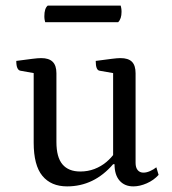

<svg xmlns="http://www.w3.org/2000/svg" viewBox="-20 -652 613 684"><path d="M219 12Q162 12 131 -25.5Q100 -63 100 -144V-404L115 -389L53 -400Q46 -401 42 -409.5Q38 -418 38 -435Q76 -440 95.5 -442.5Q115 -445 127 -445Q154 -445 167.5 -432Q181 -419 181 -391V-146Q181 -92 202.5 -66.5Q224 -41 266 -41Q293 -41 316.5 -50Q340 -59 358.5 -74.5Q377 -90 390 -109L383 -92V-404L398 -389L335 -400Q328 -401 324.5 -409.5Q321 -418 321 -435Q359 -440 378.5 -442.5Q398 -445 409 -445Q437 -445 450 -432Q463 -419 463 -391V-72Q463 -55 470.5 -46Q478 -37 491 -37Q502 -37 514.5 -42.5Q527 -48 537 -56L545 -29Q528 -10 503 1Q478 12 455 12Q424 12 406 -8.5Q388 -29 388 -67H383Q315 12 219 12ZM401 -573H141Q140 -576 139 -581.5Q138 -587 138 -594Q138 -622 150 -632H410Q411 -629 412 -623Q413 -617 413 -610Q413 -585 401 -573Z"/></svg>

Font: Petrona
Style: Regular
Weight: 400
Designer: Ringo R. Seeber
Foundry: Ringo R. Seeber
Version: Version 2.001; ttfautohint (v1.8.3)